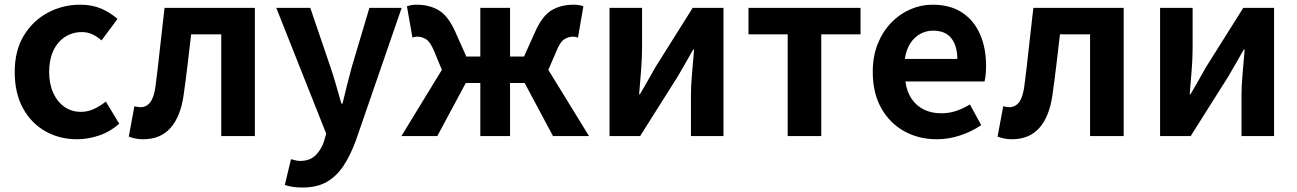

<svg xmlns="http://www.w3.org/2000/svg" viewBox="-20 -594 5660 838"><path d="M316.8 13.8Q239.7 13.8 178 -21.1Q116.3 -55.9 80.2 -121.7Q44.2 -187.5 44.2 -279.9Q44.2 -372.8 83.8 -438.4Q123.4 -503.9 188.8 -538.7Q254.1 -573.5 329.5 -573.5Q382 -573.5 422.1 -556.2Q462.2 -538.8 492.9 -511.4L423.1 -417.6Q402.6 -435.6 381.9 -444.8Q361.2 -454 338.1 -454Q295.4 -454 262.9 -432.3Q230.3 -410.7 212.4 -371.7Q194.5 -332.7 194.5 -279.9Q194.5 -227.4 212.5 -188.2Q230.5 -148.9 261.7 -127.3Q292.9 -105.8 332.7 -105.8Q363.4 -105.8 391 -118.8Q418.7 -131.9 442 -150.9L500.4 -53.9Q460.4 -18.6 411.8 -2.4Q363.2 13.8 316.8 13.8Z M604.5 13.8Q586.3 13.8 571.6 10.7Q557 7.7 542 2.3L566.6 -130.2Q573.1 -129.2 579.7 -127.7Q586.3 -126.2 594 -126.2Q619.2 -126.2 635.8 -147.7Q652.4 -169.2 658.9 -218.9Q669.9 -303.9 678.9 -389.5Q688 -475 698.2 -559.8H1092.4V0H945.7V-444.1H814.3Q806.7 -377.8 798.7 -311.5Q790.8 -245.1 781.4 -178.6Q768.2 -85.4 724.4 -35.8Q680.5 13.8 604.5 13.8Z M1299.8 224.5Q1275.1 224.5 1257.2 221.5Q1239.3 218.5 1223.1 213.5L1250 100.9Q1258 102.6 1268.5 105.5Q1278.9 108.4 1289.3 108.4Q1332.3 108.4 1357 84.2Q1381.6 60 1394.2 22.8L1403.8 -10.6L1185.8 -559.8H1334.2L1422.7 -300Q1435.7 -262.1 1447 -222.2Q1458.2 -182.3 1470 -141.9H1475Q1484.1 -181.5 1494.4 -221.4Q1504.7 -261.3 1514.9 -300L1592.3 -559.8H1733.1L1534 17.1Q1510.1 83 1479.3 129.4Q1448.5 175.8 1405.7 200.2Q1363 224.5 1299.8 224.5Z M1731.9 0 1908.6 -289.1 1874.3 -372.1Q1858 -410.9 1839.9 -422.5Q1821.9 -434.1 1800.6 -434.1Q1794.9 -434.1 1790 -433Q1785.2 -431.8 1780.2 -429.8L1756.1 -566.4Q1773.9 -573.5 1798.6 -573.5Q1854 -573.5 1895 -549.1Q1936 -524.6 1966.9 -455.6L2015.3 -347.2H2076.4V-559.8H2206.1V-347.2H2267.2L2315.9 -455.6Q2346.6 -524.6 2387.3 -549.1Q2428 -573.5 2483.9 -573.5Q2508.8 -573.5 2526.2 -566.4L2502.6 -429.8Q2497.6 -431.8 2492.8 -433Q2487.9 -434.1 2481.9 -434.1Q2460.9 -434.1 2442.8 -422.5Q2424.6 -410.9 2409.1 -372.1L2373.2 -289.1L2550.9 0H2393.7L2269.9 -231.7H2206.1V0H2076.4V-231.7H2012.9L1888.6 0Z M2640.3 0V-559.8H2782.3V-383.2Q2782.3 -340.9 2778.1 -287.8Q2773.9 -234.6 2769.5 -182.4H2773Q2787.6 -208.2 2807.2 -241.8Q2826.7 -275.5 2840.4 -300.5L3003.4 -559.8H3137.7V0H2995.6V-176.4Q2995.6 -218.8 3000.3 -272Q3005 -325.2 3009.4 -377.4H3005.2Q2990.7 -352.4 2971.4 -317.9Q2952.2 -283.5 2937.5 -259.3L2773.8 0Z M3417.9 0V-444.1H3246.8V-559.8H3735.9V-444.1H3564.5V0Z M4068.4 13.8Q3989.9 13.8 3926.7 -21.2Q3863.5 -56.1 3826.4 -121.9Q3789.2 -187.7 3789.2 -279.9Q3789.2 -348.1 3810.8 -402.2Q3832.4 -456.3 3869.6 -494.8Q3906.8 -533.2 3953.5 -553.4Q4000.3 -573.5 4049.7 -573.5Q4127.1 -573.5 4179 -539.3Q4230.9 -505.1 4257.4 -444.7Q4283.8 -384.4 4283.8 -306.4Q4283.8 -285.9 4281.9 -267.6Q4279.9 -249.4 4277.1 -238.4H3931.7Q3937.9 -192.8 3959.2 -162.1Q3980.4 -131.4 4013.1 -115.5Q4045.8 -99.6 4087.6 -99.6Q4121.6 -99.6 4152 -109.4Q4182.3 -119.3 4213.1 -138.2L4262.6 -47.9Q4221.7 -19.8 4171 -3Q4120.4 13.8 4068.4 13.8ZM3929.4 -336.9H4158.3Q4158.3 -393.2 4132.4 -426.7Q4106.6 -460.2 4052.1 -460.2Q4023 -460.2 3997.2 -446.4Q3971.4 -432.6 3953.4 -405.4Q3935.4 -378.2 3929.4 -336.9Z M4396.5 13.8Q4378.3 13.8 4363.6 10.7Q4349 7.7 4334 2.3L4358.6 -130.2Q4365.1 -129.2 4371.7 -127.7Q4378.3 -126.2 4386 -126.2Q4411.2 -126.2 4427.8 -147.7Q4444.4 -169.2 4450.9 -218.9Q4461.9 -303.9 4470.9 -389.5Q4480 -475 4490.2 -559.8H4884.4V0H4737.7V-444.1H4606.3Q4598.7 -377.8 4590.7 -311.5Q4582.8 -245.1 4573.4 -178.6Q4560.2 -85.4 4516.4 -35.8Q4472.5 13.8 4396.5 13.8Z M5043.3 0V-559.8H5185.3V-383.2Q5185.3 -340.9 5181.1 -287.8Q5176.9 -234.6 5172.5 -182.4H5176Q5190.6 -208.2 5210.2 -241.8Q5229.7 -275.5 5243.4 -300.5L5406.4 -559.8H5540.7V0H5398.6V-176.4Q5398.6 -218.8 5403.3 -272Q5408 -325.2 5412.4 -377.4H5408.2Q5393.7 -352.4 5374.4 -317.9Q5355.2 -283.5 5340.5 -259.3L5176.8 0Z"/></svg>

Font: Noto Sans TC
Style: Regular
Weight: 100
Designer: Ryoko NISHIZUKA 西塚涼子 (kana, bopomofo & ideographs); Paul D. Hunt (Latin, Greek & Cyrillic); Sandoll Communications 산돌커뮤니
Foundry: Adobe
Version: Version 2.004;hotconv 1.0.118;makeotfexe 2.5.65603